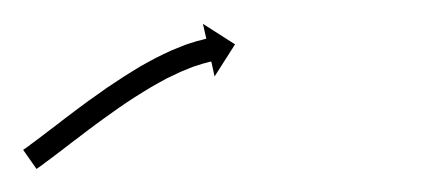

<svg xmlns="http://www.w3.org/2000/svg" viewBox="-32 -317 367 165"><path d="M-10.6 -189.3C-11.1 -188.9 -11.6 -188.5 -12.1 -188.2L-0.6 -171.8C0 -172.2 0.5 -172.6 1 -173L1 -173L1.1 -173C2.6 -174.1 4.1 -175.1 5.6 -176.2L5.6 -176.3L5.6 -176.3C7.9 -178 10.2 -179.7 12.6 -181.5L12.6 -181.5L12.6 -181.5C15.6 -183.7 18.6 -186 21.6 -188.3L21.6 -188.3L21.6 -188.3C25.1 -191 28.7 -193.7 32.2 -196.5L32.2 -196.5L32.2 -196.4C36.2 -199.5 40.2 -202.5 44.1 -205.5L44.1 -205.5L44.1 -205.5C48.4 -208.7 52.7 -211.9 57 -215C57 -215 57 -215 57 -215C57 -215 57 -215 57 -215C61.5 -218.2 66 -221.4 70.5 -224.6C70.5 -224.6 70.5 -224.6 70.5 -224.6C70.5 -224.6 70.4 -224.5 70.4 -224.5C75 -227.7 79.6 -230.8 84.3 -233.8C84.3 -233.8 84.3 -233.8 84.2 -233.8C84.2 -233.7 84.2 -233.7 84.2 -233.7C88.7 -236.6 93.3 -239.4 98 -242.2C98 -242.2 97.9 -242.2 97.9 -242.2C97.9 -242.1 97.8 -242.1 97.8 -242.1C102.2 -244.6 106.6 -247.1 111.1 -249.5C111.1 -249.5 111.1 -249.4 111 -249.4C111 -249.4 110.9 -249.4 110.9 -249.4C115 -251.4 119.1 -253.4 123.2 -255.3C123.2 -255.3 123.2 -255.3 123.1 -255.3C123.1 -255.2 123 -255.2 123 -255.2C126.6 -256.7 130.2 -258.2 133.8 -259.6C133.8 -259.6 133.8 -259.5 133.7 -259.5C133.6 -259.5 133.6 -259.5 133.6 -259.5C136.4 -260.5 139.3 -261.4 142.2 -262.3C142.2 -262.3 142.1 -262.3 142.1 -262.2C142 -262.2 142 -262.2 142 -262.2C143.8 -262.7 145.7 -263.2 147.6 -263.7C147.6 -263.7 147.6 -263.7 147.5 -263.7C147.5 -263.7 147.5 -263.7 147.5 -263.7C148.2 -263.8 148.9 -264 149.6 -264.1L152.4 -251.3L170 -278.9L142.4 -296.5L145.3 -283.7C144.5 -283.5 143.8 -283.3 143 -283.2C143 -283.2 143 -283.2 143 -283.2C142.9 -283.2 142.9 -283.1 142.9 -283.1C140.8 -282.6 138.7 -282.1 136.6 -281.5C136.6 -281.5 136.5 -281.5 136.5 -281.5C136.5 -281.4 136.4 -281.4 136.4 -281.4C133.2 -280.5 130.1 -279.4 127 -278.4C127 -278.4 126.9 -278.3 126.9 -278.3C126.8 -278.3 126.8 -278.3 126.8 -278.3C122.9 -276.8 119 -275.2 115.2 -273.6C115.2 -273.6 115.1 -273.6 115.1 -273.5C115 -273.5 115 -273.5 115 -273.5C110.6 -271.5 106.2 -269.4 101.9 -267.2C101.9 -267.2 101.9 -267.2 101.8 -267.2C101.8 -267.2 101.7 -267.1 101.7 -267.1C97.1 -264.7 92.4 -262.1 87.8 -259.5C87.8 -259.5 87.8 -259.4 87.8 -259.4C87.7 -259.4 87.7 -259.4 87.7 -259.4C82.9 -256.5 78.2 -253.6 73.5 -250.6C73.5 -250.6 73.4 -250.6 73.4 -250.6C73.4 -250.6 73.4 -250.5 73.4 -250.5C68.6 -247.4 63.9 -244.3 59.2 -241.1C59.2 -241.1 59.1 -241 59.1 -241C59.1 -241 59.1 -241 59.1 -241C54.5 -237.8 49.9 -234.5 45.3 -231.2C45.3 -231.2 45.3 -231.2 45.2 -231.2C45.2 -231.2 45.2 -231.2 45.2 -231.2C40.8 -228 36.5 -224.7 32.1 -221.5L32.1 -221.5L32.1 -221.5C28.1 -218.4 24.1 -215.4 20.1 -212.4L20.1 -212.3L20.1 -212.3C16.5 -209.6 13 -206.9 9.4 -204.2L9.4 -204.2L9.4 -204.2C6.5 -201.9 3.5 -199.7 0.5 -197.4L0.5 -197.4L0.5 -197.4C-1.7 -195.7 -4 -194 -6.3 -192.4L-6.3 -192.4L-6.2 -192.4C-7.7 -191.3 -9.1 -190.3 -10.6 -189.2L-10.6 -189.2Z"/></svg>

Font: FRB American Cursive Just Arrows Medium
Style: Italic
Weight: 500
Italic angle: -25°
Version: Version 2.0;Modular Font Editor K font №1